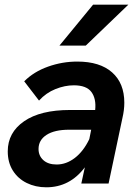

<svg xmlns="http://www.w3.org/2000/svg" viewBox="-20 -781 595 817"><path d="M326 0 341 -69Q277 16 177 16Q131 16 93.5 -2.5Q56 -21 34.5 -55.5Q13 -90 13 -137Q13 -217 82.5 -265Q152 -313 278 -313H385Q390 -361 369 -389.5Q348 -418 294 -418Q256 -418 216 -402Q176 -386 146 -353L83 -435Q124 -476 184.5 -497.5Q245 -519 309 -519Q405 -519 457 -473Q509 -427 509 -344Q509 -313 501 -279L442 0ZM221 -81Q262 -81 298.5 -109Q335 -137 360 -189L368 -229H274Q212 -229 178 -207Q144 -185 144 -147Q144 -118 164.5 -99.5Q185 -81 221 -81ZM233 -587 376 -761H526L345 -587Z"/></svg>

Font: Wix Madefor Text
Style: Bold Italic
Weight: 700
Italic angle: -12°
Designer: Dalton Maag Ltd
Foundry: Dalton Maag Ltd
Version: Version 3.100